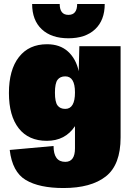

<svg xmlns="http://www.w3.org/2000/svg" viewBox="-20 -733 667 968"><path d="M508 -713Q508 -631 459.5 -585.5Q411 -540 325 -540Q239 -540 190.5 -585.5Q142 -631 142 -713H281Q281 -658 325 -658Q369 -658 369 -713ZM300 215Q178 215 110 174.5Q42 134 29 23L250 3Q250 83 309 83Q358 83 358 15V-97Q309 -23 216 -23Q124 -23 74.5 -86Q25 -149 25 -264Q25 -381 75.5 -445.5Q126 -510 217 -510Q282 -510 322.5 -473.5Q363 -437 377 -374L380 -500H588V-40Q588 98 513.5 156.5Q439 215 300 215ZM309 -184Q358 -184 358 -267Q358 -348 309 -348Q283 -348 270 -330.5Q257 -313 257 -266Q257 -219 270 -201.5Q283 -184 309 -184Z"/></svg>

Font: Elaine Sans Black
Style: Regular
Weight: 900
Designer: Wei Huang
Foundry: Wei Huang
Version: Version 2.001;December 24, 2019;FontCreator 12.0.0.2547 64-b